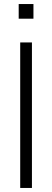

<svg xmlns="http://www.w3.org/2000/svg" viewBox="-20 -930 258 950"><path d="M145.5 -837.5V-910H72.5V-837.5ZM138 0V-720H80V0Z"/></svg>

Font: Vela Sans Light
Style: Regular
Weight: 300
Designer: Principal design: Mikhail Sharanda - project Manrope.
Design modification: Ravid Balaliev
Foundry: Mikhail Sharanda
Version: Version 1.001